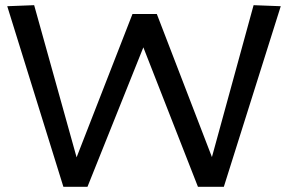

<svg xmlns="http://www.w3.org/2000/svg" viewBox="-20 -722 1113 742"><path d="M845 0H745L534 -539L318 0H225L8 -698L112 -702L276 -114L492 -668H586L799 -115L960 -702L1065 -698Z"/></svg>

Font: Georama Extended
Style: Regular
Weight: 400
Width: 7
Designer: Jean-Baptiste Levee
Foundry: Production Type
Version: Version 1.000